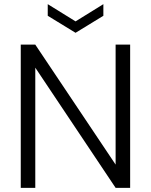

<svg xmlns="http://www.w3.org/2000/svg" viewBox="-20 -905 726 925"><path d="M607 -690V0H537L150 -579V0H80V-690H150L537 -112V-690ZM478 -885V-829L344 -747L210 -829V-885L344 -802Z"/></svg>

Font: Parkinsans Light
Style: Regular
Weight: 300
Designer: Red Stone, Indian Type Foundry
Foundry: Indian Type Foundry
Version: Version 1.000